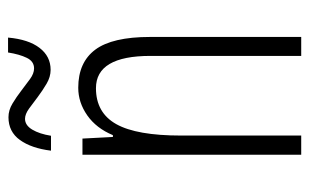

<svg xmlns="http://www.w3.org/2000/svg" viewBox="-162 -588 750 465"><g transform="rotate(-90 212.5 -355.0)"><path d="M276.4 -606.9Q259.3 -606.9 242.7 -616.7Q226.1 -626.5 210.9 -637.9Q195.8 -649.4 182.4 -659.2Q168.9 -668.9 157.7 -668.9Q142.1 -668.9 131.6 -651.4Q121.1 -633.8 116.7 -606H80.6Q86.4 -653.3 106.4 -681.2Q126.5 -709 161.6 -709Q178.7 -709 194.8 -699.2Q210.9 -689.5 225.8 -678Q240.7 -666.5 254.2 -656.7Q267.6 -647 279.8 -647Q296.9 -647 305.4 -664.6Q314 -682.1 318.4 -710H354.5Q350.1 -660.6 329.6 -633.8Q309.1 -606.9 276.4 -606.9ZM310.1 0V-365.2Q310.1 -497.1 231.9 -497.1Q172.4 -497.1 144.8 -447.8Q117.2 -398.4 117.2 -291V0H70.8V-529.8H109.9L113.8 -456.1H118.2Q134.8 -496.1 166 -518.1Q197.3 -540 232.9 -540Q294.4 -540 325.2 -498.8Q356 -457.5 356 -366.2V0Z"/></g></svg>

Font: TypoPRO Open Sans Condensed
Style: Regular
Weight: 300
Width: 3
Foundry: Ascender Corporation
Version: Version 1.10